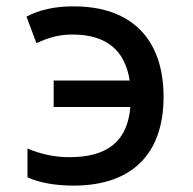

<svg xmlns="http://www.w3.org/2000/svg" viewBox="-20 -570 603 601"><path d="M210 11C394 11 492 -89 492 -267C492 -450 389 -550 212 -550C155 -551 102 -539 63 -518L94 -435C136 -454 167 -462 209 -462C313 -461 371 -413 386 -318H148V-235H388C379 -129 318 -78 197 -78C152 -78 109 -87 66 -105V-15C103 2 153 11 210 11Z"/></svg>

Font: Noto Sans Mono SemiCondensed Medium
Style: Regular
Weight: 500
Width: 4
Designer: Monotype Design Team
Foundry: Monotype Imaging Inc.
Version: Version 2.014